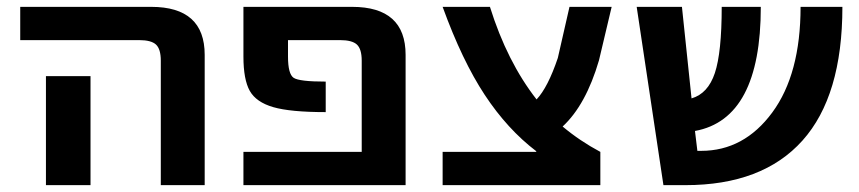

<svg xmlns="http://www.w3.org/2000/svg" viewBox="-20 -540 2506 560"><path d="M244 -318V-130V0H114V-130V-318ZM39 -423V-520H421Q577 -520 577 -380V0H449V-363Q449 -397 435 -410Q421 -423 386 -423Z M1163 0H690V-97H1035V-363Q1035 -397 1021 -410Q1007 -423 972 -423H820V-375Q820 -324 836.5 -313Q853 -302 930 -302V-213Q827 -213 777 -227.5Q727 -242 708.5 -275Q690 -308 690 -375V-520H1007Q1163 -520 1163 -380Z M1544 -99Q1460 -163 1394 -263Q1328 -363 1271 -520H1409Q1459 -360 1545 -250Q1578 -285 1607 -371L1641 -520H1764L1727 -364Q1689 -234 1621 -171Q1671 -129 1731 -97V0H1271V-97H1544Z M1915 0 1837 -520H1969L1997 -253Q2045 -267 2065 -327Q2085 -387 2085 -520H2199Q2199 -193 2007 -158L2014 -100H2025Q2150 -100 2232.5 -212Q2315 -324 2315 -520H2437Q2437 -260 2320.5 -130Q2204 0 1979 0Z"/></svg>

Font: Mplus 1p Bold
Style: Bold
Weight: 700
Version: Version 1.061